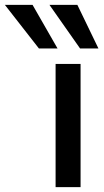

<svg xmlns="http://www.w3.org/2000/svg" viewBox="-152 -764 424 784"><path d="M75 0V-503H177V0ZM7 -566 -132 -744H-19L83 -566ZM175 -566 50 -744H164L250 -566Z"/></svg>

Font: REM
Style: Regular
Weight: 400
Designer: Octavio Pardo
Foundry: Ashler Design
Version: Version 1.005;gftools[0.9.28]